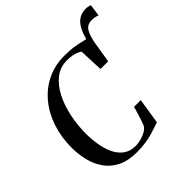

<svg xmlns="http://www.w3.org/2000/svg" viewBox="-225 -1038 1220 1220"><g transform="rotate(-45 385.0 -428.0)"><path d="M597 -610 585 -660.5Q595.5 -738 615.8 -783Q636 -828 664.5 -847.2Q693 -866.5 727.5 -866.5Q740.5 -866.5 751.2 -864.5Q762 -862.5 770 -859L758.5 -778.5Q748.5 -783 734.5 -785.8Q720.5 -788.5 705.5 -788.5Q682.5 -788.5 666 -778Q649.5 -767.5 637.2 -738.5Q625 -709.5 615 -654ZM317 9Q238 9 185.2 -17.8Q132.5 -44.5 101.2 -89.8Q70 -135 56.5 -190.8Q43 -246.5 43 -304Q43 -400 70.5 -481.5Q98 -563 148.8 -623.8Q199.5 -684.5 269.5 -718Q339.5 -751.5 423.5 -751.5Q475.5 -751.5 513.2 -745Q551 -738.5 578.2 -731.5Q605.5 -724.5 627 -722.5L595.5 -529H526.5L519.5 -692Q510 -699 495.8 -705Q481.5 -711 461.5 -715Q441.5 -719 414.5 -719Q353 -719 307 -682.5Q261 -646 230.5 -585.2Q200 -524.5 185 -450.5Q170 -376.5 170 -301.5Q170.5 -251.5 178.8 -202.2Q187 -153 206.2 -113Q225.5 -73 258.2 -49Q291 -25 340.5 -25Q361 -25 386.2 -31.5Q411.5 -38 433.2 -50Q455 -62 465.5 -79Q470 -90 475.8 -106.2Q481.5 -122.5 487.2 -141Q493 -159.5 498.2 -177.2Q503.5 -195 507 -208.5H567.5L540.5 -36Q526 -32 505.5 -24.8Q485 -17.5 458.2 -9.8Q431.5 -2 396.5 3.5Q361.5 9 317 9Z"/></g></svg>

Font: Merriweather 120pt Medium
Style: Italic
Weight: 500
Italic angle: -7.8°
Version: Version 2.101